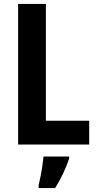

<svg xmlns="http://www.w3.org/2000/svg" viewBox="-20 -734 494 975"><path d="M72 0V-714H213V-121H433V0ZM331 72Q319 108 300.5 147Q282 186 260 221H176V208Q180 190 185.5 163.5Q191 137 195 109Q199 81 201 61H331Z"/></svg>

Font: Noto Sans Thai Cond
Style: Bold
Weight: 700
Width: 3
Designer: Monotype Design Team
Foundry: Monotype Imaging Inc.
Version: Version 2.002; ttfautohint (v1.8.4.7-5d5b)